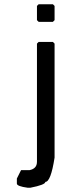

<svg xmlns="http://www.w3.org/2000/svg" viewBox="-20 -676 333 895"><path d="M160.2 -656.2H226.6L234.4 -648.4V-582L226.6 -574.2H160.2L152.3 -582V-648.4ZM160.2 -480.5H226.6L234.4 -472.7V58.6Q216.8 171.9 191.4 171.9Q191.4 185.5 121.1 199.2H109.4Q58.6 192.4 58.6 179.7V156.2L78.1 117.2H117.2Q152.3 110.4 152.3 78.1V-472.7Z"/></svg>

Font: LaylaRuqaa
Style: Regular
Weight: 400
Version: Version 2.0